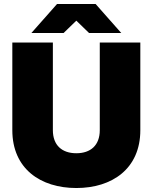

<svg xmlns="http://www.w3.org/2000/svg" viewBox="-20 -934 768 966"><path d="M364 12C544 12 686 -85 686 -279V-720H482V-279C482 -203 436 -163 364 -163C292 -163 246 -203 246 -279V-720H42V-279C42 -85 184 12 364 12ZM138 -768H300L364 -830L428 -768H590L461 -914H267Z"/></svg>

Font: Aspekta 900
Style: Regular
Weight: 900
Designer: Ivo Dolenc
Version: Version 2.000